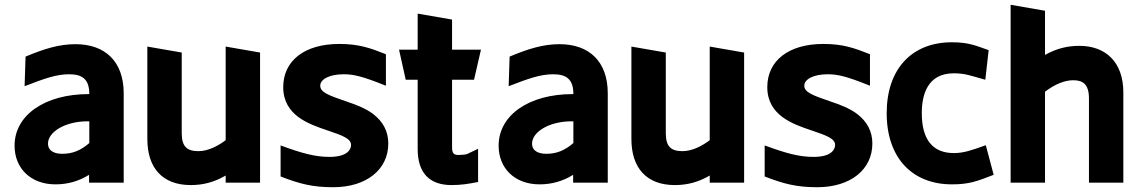

<svg xmlns="http://www.w3.org/2000/svg" viewBox="-20 -765 4769 804"><path d="M212 7C263 7 310 -6 353 -33V0H498V-374C498 -508 420 -580 296 -580C228 -580 166 -561 87 -528L83 -404C166 -436 215 -454 270 -454C326 -454 354 -432 354 -371H351C168 -371 41 -283 41 -155C41 -59 110 7 212 7ZM181 -164C181 -211 250 -257 347 -257H354V-166C318 -135 284 -121 241 -121C214 -121 181 -129 181 -164Z M779 10C832 10 879 -3 925 -30V0H1069V-545L925 -570V-178C900 -159 856 -132 811 -132C761 -132 741 -153 741 -208V-545L597 -570V-183C597 -62 660 10 779 10Z M1375 19C1516 19 1606 -56 1606 -164C1606 -215 1584 -256 1542 -288C1510 -312 1470 -327 1428 -341C1355 -366 1321 -379 1321 -406C1321 -433 1359 -454 1419 -454C1460 -454 1497 -446 1596 -406V-538C1530 -564 1483 -581 1401 -581C1254 -581 1166 -510 1166 -400C1166 -281 1275 -245 1348 -220C1417 -197 1450 -184 1450 -158C1450 -149 1446 -108 1360 -108C1299 -108 1245 -123 1155 -156V-26C1235 5 1289 19 1375 19Z M1871 10C1910 10 1943 5 1982 -3V-142L1936 -120C1931 -118 1914 -116 1901 -116C1882 -116 1873 -121 1873 -148V-431H1965L1994 -557H1873V-683L1729 -708V-557H1651L1679 -431H1729V-141C1729 -40 1779 10 1871 10Z M2239 7C2290 7 2337 -6 2380 -33V0H2525V-374C2525 -508 2447 -580 2323 -580C2255 -580 2193 -561 2114 -528L2110 -404C2193 -436 2242 -454 2297 -454C2353 -454 2381 -432 2381 -371H2378C2195 -371 2068 -283 2068 -155C2068 -59 2137 7 2239 7ZM2208 -164C2208 -211 2277 -257 2374 -257H2381V-166C2345 -135 2311 -121 2268 -121C2241 -121 2208 -129 2208 -164Z M2806 10C2859 10 2906 -3 2952 -30V0H3096V-545L2952 -570V-178C2927 -159 2883 -132 2838 -132C2788 -132 2768 -153 2768 -208V-545L2624 -570V-183C2624 -62 2687 10 2806 10Z M3402 19C3543 19 3633 -56 3633 -164C3633 -215 3611 -256 3569 -288C3537 -312 3497 -327 3455 -341C3382 -366 3348 -379 3348 -406C3348 -433 3386 -454 3446 -454C3487 -454 3524 -446 3623 -406V-538C3557 -564 3510 -581 3428 -581C3281 -581 3193 -510 3193 -400C3193 -281 3302 -245 3375 -220C3444 -197 3477 -184 3477 -158C3477 -149 3473 -108 3387 -108C3326 -108 3272 -123 3182 -156V-26C3262 5 3316 19 3402 19Z M3966 7C4036 7 4070 -5 4141 -33L4108 -157C4047 -135 4015 -124 3974 -124C3887 -124 3840 -179 3840 -291C3840 -367 3863 -458 3974 -458C4022 -458 4045 -448 4106 -431L4120 -555C4068 -573 4038 -588 3966 -588C3799 -588 3693 -477 3693 -291C3693 -104 3800 7 3966 7Z M4540 -353V0H4684V-378C4684 -505 4610 -573 4500 -573C4452 -573 4406 -563 4356 -535V-720L4212 -745V0H4356V-381C4398 -413 4439 -429 4474 -429C4514 -429 4540 -413 4540 -353Z"/></svg>

Font: All Genders v4
Style: Bold
Weight: 700
Designer: Rassam Alawdi
Foundry: Rassam Art
Version: Version 3.100;FEAKit 1.0